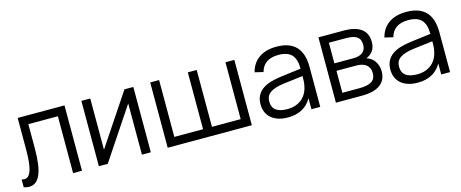

<svg xmlns="http://www.w3.org/2000/svg" viewBox="-37 -1036 3680 1533"><g transform="rotate(-15 1803.0 -270.0)"><path d="M20 -57.5Q33 -53.5 42.5 -53.5Q63.5 -53.5 77.8 -69.5Q92 -85.5 100.8 -115.5Q109.5 -145.5 113 -188.8Q116.5 -232 116.5 -286.5V-540H503.5V0H430V-470H186V-270Q186 -123 156 -54Q126 15 64.5 15Q44 15 20 7.5Z M1072.5 -540V0H999V-423.5L716.5 0H643V-540H716.5V-116.5L999 -540Z M1212 -540H1285.5V-70H1523V-540H1596.5V-70H1834V-540H1907.5V0H1212Z M2258 -555Q2473 -555 2473 -330.5V0H2400V-91Q2371 -39 2321.5 -12Q2272 15 2204 15Q2160.5 15 2126 4.2Q2091.5 -6.5 2067.5 -26.8Q2043.5 -47 2030.5 -76Q2017.5 -105 2017.5 -141.5Q2017.5 -184 2033.2 -214.2Q2049 -244.5 2077.8 -264.8Q2106.5 -285 2147.2 -297Q2188 -309 2237.5 -315L2400 -335.5Q2400 -415 2365.5 -451.2Q2331 -487.5 2257 -487.5Q2135 -487.5 2107.5 -386L2038 -402.5Q2057 -476.5 2113.8 -515.8Q2170.5 -555 2258 -555ZM2244.5 -255.5Q2203.5 -250.5 2174.2 -241.5Q2145 -232.5 2126.2 -219.2Q2107.5 -206 2099 -187.8Q2090.5 -169.5 2090.5 -145.5Q2090.5 -50.5 2217 -50.5Q2252 -50.5 2281.5 -60.2Q2311 -70 2333.8 -88.2Q2356.5 -106.5 2371.5 -132.5Q2386.5 -158.5 2393 -190.5Q2398 -211 2399 -233.8Q2400 -256.5 2400 -274.5Z M2816.5 0H2602.5V-540H2811Q2906.5 -540 2955.8 -503.5Q3005 -467 3005 -395Q3005 -349.5 2984 -321Q2963 -292.5 2929 -279.5Q2948 -274 2964.8 -262.5Q2981.5 -251 2993.8 -234Q3006 -217 3013.2 -195.5Q3020.5 -174 3020.5 -149Q3020.5 -75.5 2968.8 -37.8Q2917 0 2816.5 0ZM2810 -477H2672V-306.5H2830Q2853 -306.5 2871.8 -311.5Q2890.5 -316.5 2904 -326.5Q2917.5 -336.5 2925 -352Q2932.5 -367.5 2932.5 -388.5Q2932.5 -412 2925.8 -428.8Q2919 -445.5 2904.5 -456.2Q2890 -467 2866.5 -472Q2843 -477 2810 -477ZM2815 -63Q2882 -63 2915 -84Q2948 -105 2948 -152Q2948 -177.5 2939.2 -195Q2930.5 -212.5 2915.5 -223.5Q2900.5 -234.5 2880 -239.5Q2859.5 -244.5 2836 -244.5H2672.5V-63Z M3331 -555Q3546 -555 3546 -330.5V0H3473V-91Q3444 -39 3394.5 -12Q3345 15 3277 15Q3233.5 15 3199 4.2Q3164.5 -6.5 3140.5 -26.8Q3116.5 -47 3103.5 -76Q3090.5 -105 3090.5 -141.5Q3090.5 -184 3106.2 -214.2Q3122 -244.5 3150.8 -264.8Q3179.5 -285 3220.2 -297Q3261 -309 3310.5 -315L3473 -335.5Q3473 -415 3438.5 -451.2Q3404 -487.5 3330 -487.5Q3208 -487.5 3180.5 -386L3111 -402.5Q3130 -476.5 3186.8 -515.8Q3243.5 -555 3331 -555ZM3317.5 -255.5Q3276.5 -250.5 3247.2 -241.5Q3218 -232.5 3199.2 -219.2Q3180.5 -206 3172 -187.8Q3163.5 -169.5 3163.5 -145.5Q3163.5 -50.5 3290 -50.5Q3325 -50.5 3354.5 -60.2Q3384 -70 3406.8 -88.2Q3429.5 -106.5 3444.5 -132.5Q3459.5 -158.5 3466 -190.5Q3471 -211 3472 -233.8Q3473 -256.5 3473 -274.5Z"/></g></svg>

Font: Vela Sans
Style: Regular
Weight: 400
Designer: Principal design: Mikhail Sharanda - project Manrope.
Design modification: Ravid Balaliev
Foundry: Mikhail Sharanda
Version: Version 1.001